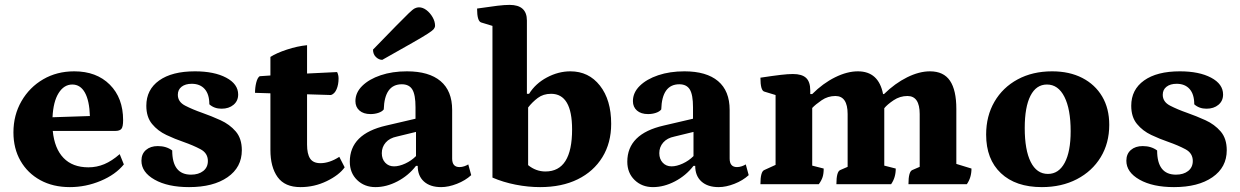

<svg xmlns="http://www.w3.org/2000/svg" viewBox="-20 -754 5077 786"><path d="M266 12Q197 12 145 -16.5Q93 -45 64 -95.5Q35 -146 35 -212Q35 -283 68 -340Q101 -397 157 -429.5Q213 -462 284 -462Q375 -462 429.5 -407.5Q484 -353 484 -262Q484 -235 477 -226.5Q470 -218 452 -218H196Q203 -146 240 -107.5Q277 -69 342 -69Q376 -69 407 -82Q438 -95 470 -123L487 -81Q453 -39 392 -13.5Q331 12 266 12ZM276 -408Q242 -408 220 -373Q198 -338 195 -274L348 -279Q346 -342 327.5 -375Q309 -408 276 -408Z M754 12Q667 12 613 -18.5Q559 -49 559 -96Q559 -124 577.5 -140Q596 -156 626 -156Q661 -156 685 -138Q685 -39 762 -39Q793 -39 812 -54Q831 -69 831 -95Q831 -127 801 -143Q771 -159 731 -173Q696 -185 661 -201.5Q626 -218 602.5 -246.5Q579 -275 579 -321Q579 -387 631.5 -424.5Q684 -462 778 -462Q857 -462 906 -436Q955 -410 955 -367Q955 -341 936 -325Q917 -309 887 -309Q857 -309 837 -327Q837 -368 818 -389.5Q799 -411 765 -411Q739 -411 723.5 -399Q708 -387 708 -366Q708 -337 738 -321.5Q768 -306 808 -292Q845 -279 882.5 -262Q920 -245 945 -216Q970 -187 970 -139Q970 -69 911.5 -28.5Q853 12 754 12Z M1210 12Q1146 12 1116.5 -29Q1087 -70 1087 -140V-372L1024 -374Q1024 -396 1029 -416Q1034 -436 1043 -442L1087 -445V-521Q1112 -537 1154.5 -551Q1197 -565 1237 -569V-453L1360 -459Q1366 -447 1366 -433Q1366 -408 1358 -389Q1350 -370 1335 -365L1237 -368V-162Q1237 -124 1249.5 -105Q1262 -86 1292 -86Q1310 -86 1329.5 -92.5Q1349 -99 1369 -112L1391 -69Q1368 -37 1317.5 -12.5Q1267 12 1210 12Z M1517 12Q1472 12 1442 -17Q1412 -46 1412 -92Q1412 -206 1561 -240L1681 -268V-315Q1681 -366 1668 -387.5Q1655 -409 1625 -409Q1554 -409 1551 -306Q1544 -297 1529 -292Q1514 -287 1497 -287Q1468 -287 1451.5 -301.5Q1435 -316 1435 -340Q1435 -375 1463 -402.5Q1491 -430 1538.5 -446Q1586 -462 1646 -462Q1736 -462 1783.5 -422Q1831 -382 1831 -304V-105Q1831 -70 1861 -70Q1871 -70 1881 -73.5Q1891 -77 1897 -81L1909 -37Q1885 -15 1850.5 -1.5Q1816 12 1786 12Q1741 12 1715.5 -11Q1690 -34 1690 -75H1683Q1652 -35 1607 -11.5Q1562 12 1517 12ZM1593 -73Q1614 -73 1639 -84.5Q1664 -96 1683 -115V-214L1605 -195Q1575 -189 1559 -170.5Q1543 -152 1543 -127Q1543 -103 1557 -88Q1571 -73 1593 -73ZM1545 -509Q1531 -509 1519 -520.5Q1507 -532 1507 -551Q1567 -613 1601.5 -648Q1636 -683 1653 -699.5Q1670 -716 1678.5 -720Q1687 -724 1695 -724Q1711 -724 1726 -712.5Q1741 -701 1751 -683.5Q1761 -666 1761 -649Q1761 -642 1756 -635.5Q1751 -629 1731 -616Q1711 -603 1667 -578Q1623 -553 1545 -509Z M2191 12Q2142 12 2091 2Q2040 -8 1996 -27V-648L1950 -662Q1933 -667 1933 -719Q1987 -727 2016.5 -730.5Q2046 -734 2066 -734Q2137 -734 2137 -670V-370H2146Q2172 -412 2219 -437Q2266 -462 2315 -462Q2390 -462 2436 -403.5Q2482 -345 2482 -247Q2482 -169 2446 -110.5Q2410 -52 2345 -20Q2280 12 2191 12ZM2213 -52Q2322 -52 2322 -224Q2322 -370 2236 -370Q2204 -370 2181.5 -353Q2159 -336 2142 -314V-78Q2174 -52 2213 -52Z M2653 12Q2608 12 2578 -17Q2548 -46 2548 -92Q2548 -206 2697 -240L2817 -268V-315Q2817 -366 2804 -387.5Q2791 -409 2761 -409Q2690 -409 2687 -306Q2680 -297 2665 -292Q2650 -287 2633 -287Q2604 -287 2587.5 -301.5Q2571 -316 2571 -340Q2571 -375 2599 -402.5Q2627 -430 2674.5 -446Q2722 -462 2782 -462Q2872 -462 2919.5 -422Q2967 -382 2967 -304V-105Q2967 -70 2997 -70Q3007 -70 3017 -73.5Q3027 -77 3033 -81L3045 -37Q3021 -15 2986.5 -1.5Q2952 12 2922 12Q2877 12 2851.5 -11Q2826 -34 2826 -75H2819Q2788 -35 2743 -11.5Q2698 12 2653 12ZM2729 -73Q2750 -73 2775 -84.5Q2800 -96 2819 -115V-214L2741 -195Q2711 -189 2695 -170.5Q2679 -152 2679 -127Q2679 -103 2693 -88Q2707 -73 2729 -73Z M3093 0Q3093 -52 3109 -58L3155 -79V-365L3109 -379Q3093 -383 3093 -436Q3146 -444 3176 -447.5Q3206 -451 3226 -451Q3263 -451 3280 -435Q3297 -419 3297 -384V-369H3305Q3349 -413 3398.5 -437.5Q3448 -462 3492 -462Q3577 -462 3595 -369H3599Q3644 -413 3693.5 -437.5Q3743 -462 3787 -462Q3843 -462 3869 -423.5Q3895 -385 3895 -308V-83L3957 -64Q3957 -27 3938 0H3699Q3699 -52 3715 -58L3745 -71V-287Q3745 -361 3695 -361Q3664 -361 3638 -343.5Q3612 -326 3600 -311V-307V-76L3647 -64Q3647 -27 3628 0H3404Q3404 -52 3420 -58L3450 -71V-287Q3450 -361 3400 -361Q3369 -361 3343.5 -343.5Q3318 -326 3305 -312V-76L3352 -64Q3352 -43 3347.5 -29Q3343 -15 3332 0Z M4245 12Q4138 12 4077.5 -45Q4017 -102 4017 -203Q4017 -279 4051 -337.5Q4085 -396 4146 -429Q4207 -462 4287 -462Q4358 -462 4410.5 -435Q4463 -408 4492 -359Q4521 -310 4521 -243Q4521 -168 4486 -110.5Q4451 -53 4388.5 -20.5Q4326 12 4245 12ZM4270 -42Q4314 -42 4338.5 -87.5Q4363 -133 4363 -217Q4363 -307 4337.5 -357.5Q4312 -408 4266 -408Q4222 -408 4198.5 -362Q4175 -316 4175 -230Q4175 -140 4199.5 -91Q4224 -42 4270 -42Z M4786 12Q4699 12 4645 -18.5Q4591 -49 4591 -96Q4591 -124 4609.5 -140Q4628 -156 4658 -156Q4693 -156 4717 -138Q4717 -39 4794 -39Q4825 -39 4844 -54Q4863 -69 4863 -95Q4863 -127 4833 -143Q4803 -159 4763 -173Q4728 -185 4693 -201.5Q4658 -218 4634.5 -246.5Q4611 -275 4611 -321Q4611 -387 4663.5 -424.5Q4716 -462 4810 -462Q4889 -462 4938 -436Q4987 -410 4987 -367Q4987 -341 4968 -325Q4949 -309 4919 -309Q4889 -309 4869 -327Q4869 -368 4850 -389.5Q4831 -411 4797 -411Q4771 -411 4755.5 -399Q4740 -387 4740 -366Q4740 -337 4770 -321.5Q4800 -306 4840 -292Q4877 -279 4914.5 -262Q4952 -245 4977 -216Q5002 -187 5002 -139Q5002 -69 4943.5 -28.5Q4885 12 4786 12Z"/></svg>

Font: Petrona ExtraBold
Style: Regular
Weight: 800
Designer: Ringo R. Seeber
Foundry: Ringo R. Seeber
Version: Version 2.001; ttfautohint (v1.8.3)